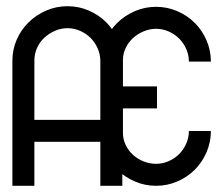

<svg xmlns="http://www.w3.org/2000/svg" viewBox="-20 -600 721 620"><path d="M20 -404Q20 -440 34 -472Q48 -504 72.5 -528Q97 -552 129.5 -566Q162 -580 198 -580Q234 -580 266.5 -566Q299 -552 323 -528Q347 -504 361 -471.5Q375 -439 375 -403V0H304V-142H91V0H20ZM198 -509Q177 -509 157.5 -500.5Q138 -492 123 -478Q108 -464 99.5 -445Q91 -426 91 -404V-213H304V-403Q304 -424 295.5 -443.5Q287 -463 272.5 -477.5Q258 -492 238.5 -500.5Q219 -509 198 -509ZM487 -321V-250H377V-171Q377 -150 386 -131.5Q395 -113 410 -99.5Q425 -86 444.5 -78.5Q464 -71 484 -71Q505 -71 524.5 -79.5Q544 -88 558.5 -102.5Q573 -117 581.5 -136.5Q590 -156 590 -177H661Q661 -141 647 -108.5Q633 -76 609 -52Q585 -28 552.5 -14Q520 0 484 0Q448 0 415.5 -14Q383 -28 358.5 -52Q334 -76 320 -108Q306 -140 306 -176V-402Q306 -438 320 -470Q334 -502 358.5 -526Q383 -550 415.5 -564Q448 -578 484 -578Q520 -578 552.5 -564Q585 -550 609 -526Q633 -502 647 -469.5Q661 -437 661 -401H590Q590 -422 581.5 -441.5Q573 -461 558.5 -475.5Q544 -490 524.5 -498.5Q505 -507 484 -507Q464 -507 444.5 -499Q425 -491 410 -477.5Q395 -464 386 -445.5Q377 -427 377 -406V-321Z"/></svg>

Font: Googee
Style: Regular
Weight: 400
Designer: Peter Wiegel
Foundry: CATFonts Peter Wiegel
Version: 1.000